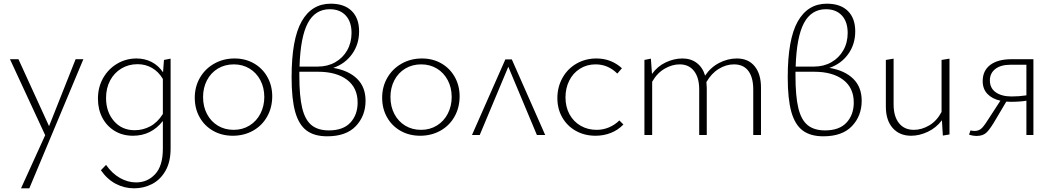

<svg xmlns="http://www.w3.org/2000/svg" viewBox="-20 -732 5709 1041"><path d="M432 -411 139 289H94L225 1L34 -411H80L246 -48L390 -411Z M905 -414V74Q905 146 877 194.5Q849 243 804 266Q759 289 707 289Q654 289 607.5 264.5Q561 240 527 191L555 162Q588 209 630.5 233Q673 257 718 257Q780 257 821.5 212Q863 167 863 75V-76Q800 4 701 4Q645 4 602 -22Q559 -48 535 -93.5Q511 -139 511 -197Q511 -259 539 -308.5Q567 -358 615 -386.5Q663 -415 720 -415Q765 -415 802 -396Q839 -377 864 -340L869 -407ZM863 -114V-304Q840 -343 804.5 -363.5Q769 -384 726 -384Q677 -384 638 -360.5Q599 -337 577 -295.5Q555 -254 555 -201Q555 -125 598 -75.5Q641 -26 710 -26Q755 -26 794.5 -47Q834 -68 863 -114Z M1036 -202Q1036 -262 1064 -310.5Q1092 -359 1141.5 -387Q1191 -415 1252 -415Q1310 -415 1356.5 -388.5Q1403 -362 1429.5 -315Q1456 -268 1456 -210Q1456 -149 1428.5 -100Q1401 -51 1352 -23.5Q1303 4 1242 4Q1183 4 1136 -22.5Q1089 -49 1062.5 -96Q1036 -143 1036 -202ZM1413 -206Q1413 -257 1391.5 -297.5Q1370 -338 1332.5 -360.5Q1295 -383 1248 -383Q1199 -383 1161 -360Q1123 -337 1102 -296.5Q1081 -256 1081 -206Q1081 -154 1102.5 -113.5Q1124 -73 1161.5 -50.5Q1199 -28 1247 -28Q1295 -28 1333 -51.5Q1371 -75 1392 -116Q1413 -157 1413 -206Z M1962 -186Q1962 -104 1909.5 -48.5Q1857 7 1754 7Q1684 7 1642 -24.5Q1600 -56 1580.5 -125.5Q1561 -195 1561 -313Q1561 -520 1615.5 -616Q1670 -712 1773 -712Q1847 -712 1887 -672.5Q1927 -633 1927 -562Q1927 -492 1889 -439Q1851 -386 1787 -364Q1870 -350 1916 -305Q1962 -260 1962 -186ZM1604 -371H1703Q1756 -371 1797.5 -394.5Q1839 -418 1862.5 -459.5Q1886 -501 1886 -553Q1886 -614 1854.5 -648Q1823 -682 1768 -682Q1689 -682 1649 -607Q1609 -532 1604 -371ZM1919 -176Q1919 -256 1861.5 -299.5Q1804 -343 1704 -343H1603V-321Q1603 -210 1618.5 -146Q1634 -82 1669 -53.5Q1704 -25 1763 -25Q1841 -25 1880 -67.5Q1919 -110 1919 -176Z M2052 -202Q2052 -262 2080 -310.5Q2108 -359 2157.5 -387Q2207 -415 2268 -415Q2326 -415 2372.5 -388.5Q2419 -362 2445.5 -315Q2472 -268 2472 -210Q2472 -149 2444.5 -100Q2417 -51 2368 -23.5Q2319 4 2258 4Q2199 4 2152 -22.5Q2105 -49 2078.5 -96Q2052 -143 2052 -202ZM2429 -206Q2429 -257 2407.5 -297.5Q2386 -338 2348.5 -360.5Q2311 -383 2264 -383Q2215 -383 2177 -360Q2139 -337 2118 -296.5Q2097 -256 2097 -206Q2097 -154 2118.5 -113.5Q2140 -73 2177.5 -50.5Q2215 -28 2263 -28Q2311 -28 2349 -51.5Q2387 -75 2408 -116Q2429 -157 2429 -206Z M2891 0 2736 -370 2581 0H2539L2720 -410H2755L2936 0Z M3002 -200Q3002 -260 3029.5 -309.5Q3057 -359 3105.5 -387Q3154 -415 3214 -415Q3294 -415 3352 -362L3327 -333Q3277 -383 3209 -383Q3162 -383 3124.5 -359.5Q3087 -336 3066.5 -295Q3046 -254 3046 -204Q3046 -152 3068 -112Q3090 -72 3128.5 -50Q3167 -28 3215 -28Q3250 -28 3282 -41.5Q3314 -55 3338 -79L3360 -57Q3330 -26 3291 -11Q3252 4 3209 4Q3150 4 3103 -22Q3056 -48 3029 -94.5Q3002 -141 3002 -200Z M4106 -257V0H4064V-247Q4064 -312 4037.5 -347.5Q4011 -383 3959 -383Q3917 -383 3877 -358.5Q3837 -334 3810 -287Q3812 -267 3812 -257V0H3771V-247Q3771 -311 3743 -347Q3715 -383 3665 -383Q3624 -383 3583.5 -359.5Q3543 -336 3516 -289V0H3474V-407L3509 -414L3515 -331Q3545 -373 3590 -394Q3635 -415 3680 -415Q3726 -415 3758 -390.5Q3790 -366 3803 -322Q3833 -367 3879.5 -391Q3926 -415 3975 -415Q4037 -415 4071.5 -373Q4106 -331 4106 -257Z M4652 -186Q4652 -104 4599.5 -48.5Q4547 7 4444 7Q4374 7 4332 -24.5Q4290 -56 4270.5 -125.5Q4251 -195 4251 -313Q4251 -520 4305.5 -616Q4360 -712 4463 -712Q4537 -712 4577 -672.5Q4617 -633 4617 -562Q4617 -492 4579 -439Q4541 -386 4477 -364Q4560 -350 4606 -305Q4652 -260 4652 -186ZM4294 -371H4393Q4446 -371 4487.5 -394.5Q4529 -418 4552.5 -459.5Q4576 -501 4576 -553Q4576 -614 4544.5 -648Q4513 -682 4458 -682Q4379 -682 4339 -607Q4299 -532 4294 -371ZM4609 -176Q4609 -256 4551.5 -299.5Q4494 -343 4394 -343H4293V-321Q4293 -210 4308.5 -146Q4324 -82 4359 -53.5Q4394 -25 4453 -25Q4531 -25 4570 -67.5Q4609 -110 4609 -176Z M5128 -414V-3L5092 3L5087 -80Q5056 -39 5010.5 -17.5Q4965 4 4920 4Q4857 4 4820 -38Q4783 -80 4783 -154V-407L4825 -414V-166Q4825 -101 4854 -64.5Q4883 -28 4935 -28Q4977 -28 5018 -52Q5059 -76 5085 -125V-407Z M5583 -411V0H5545V-186Q5511 -180 5460 -180Q5444 -180 5436 -181L5382 -90Q5351 -36 5331 -15.5Q5311 5 5276 5Q5255 5 5234 -2L5242 -25Q5253 -22 5264 -22Q5289 -22 5305 -39Q5321 -56 5352 -106L5404 -186Q5359 -196 5333.5 -223Q5308 -250 5308 -292Q5308 -349 5349 -380Q5390 -411 5465 -411ZM5545 -215V-381H5459Q5406 -381 5376.5 -358Q5347 -335 5347 -296Q5347 -254 5379 -231.5Q5411 -209 5465 -209Q5505 -209 5545 -215Z"/></svg>

Font: Ysabeau Infant Light
Style: Regular
Weight: 300
Designer: Christian Thalmann (Catharsis Fonts)
Version: Version 0.003